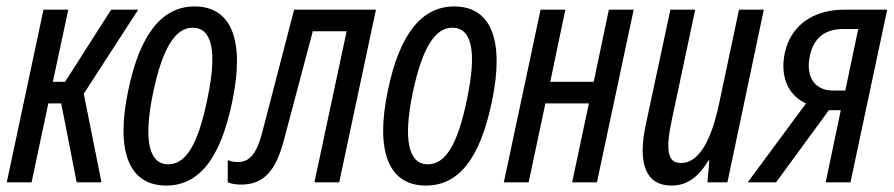

<svg xmlns="http://www.w3.org/2000/svg" viewBox="-20 -566 2775 596"><path d="M1 0H78L130 -245H170L218 0H295L240 -275L409 -536H325L182 -312H144L192 -536H115Z M496 10C597 10 664 -72 701 -251C741 -442 698 -546 584 -546C483 -546 414 -460 378 -285C338 -95 381 10 496 10ZM502 -56C442 -56 425 -132 455 -277C484 -416 524 -480 578 -480C638 -480 655 -408 624 -260C595 -117 557 -56 502 -56Z M728 7C798 7 836 -35 861 -130L951 -469H1056L956 0H1033L1147 -536H893L794 -155C775 -81 750 -63 718 -63C707 -63 697 -65 687 -69V0C696 4 711 7 728 7Z M1302 10C1403 10 1470 -72 1507 -251C1547 -442 1504 -546 1390 -546C1289 -546 1220 -460 1184 -285C1144 -95 1187 10 1302 10ZM1308 -56C1248 -56 1231 -132 1261 -277C1290 -416 1330 -480 1384 -480C1444 -480 1461 -408 1430 -260C1401 -117 1363 -56 1308 -56Z M1544 0H1621L1673 -245H1808L1756 0H1833L1947 -536H1870L1823 -312H1688L1735 -536H1658Z M2064 10C2111 10 2147 -14 2179 -68H2182L2176 0H2238L2351 -536H2274L2213 -248C2188 -128 2149 -60 2094 -60C2053 -60 2045 -97 2065 -192L2138 -536H2061L1985 -181C1958 -56 1986 10 2064 10Z M2301 0H2389L2553 -224H2590L2543 0H2620L2734 -536H2601C2503 -536 2434 -486 2416 -401C2401 -329 2426 -270 2482 -245ZM2565 -285C2509 -285 2480 -328 2494 -393C2506 -449 2541 -476 2599 -476H2644L2604 -285Z"/></svg>

Font: Noto Sans ExtraCondensed
Style: Italic
Weight: 400
Width: 2
Italic angle: -12°
Designer: Monotype Design Team
Foundry: Monotype Imaging Inc.
Version: Version 2.013